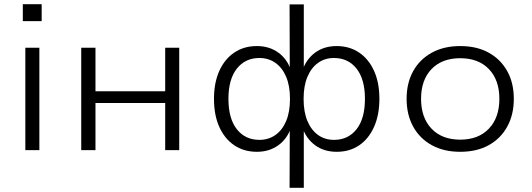

<svg xmlns="http://www.w3.org/2000/svg" viewBox="-20 -717 2539 917"><path d="M89 -616V-697H179V-616ZM101 0V-489H168V0Z M368 0V-489H436V-281H769V-489H836V0H769V-225H436V0Z M1363 180 1364 -108H1370Q1352 -54 1309 -23Q1266 8 1207 8Q1145 8 1099 -23Q1053 -54 1027.5 -110.5Q1002 -167 1002 -245Q1002 -322 1027.5 -378.5Q1053 -435 1099 -466Q1145 -497 1207 -497Q1266 -497 1309 -466Q1352 -435 1370 -380H1364L1363 -696H1431V-380H1424Q1443 -435 1485.5 -466Q1528 -497 1588 -497Q1649 -497 1695 -466Q1741 -435 1766.5 -378.5Q1792 -322 1792 -245Q1792 -168 1766.5 -111Q1741 -54 1695.5 -23Q1650 8 1588 8Q1528 8 1485.5 -23Q1443 -54 1424 -108H1431V180ZM1219 -49Q1262 -49 1295 -72Q1328 -95 1346.5 -138.5Q1365 -182 1365 -245Q1365 -307 1346.5 -350.5Q1328 -394 1295 -417Q1262 -440 1219 -440Q1151 -440 1111 -389Q1071 -338 1071 -245Q1071 -151 1111 -100Q1151 -49 1219 -49ZM1575 -49Q1643 -49 1683 -100Q1723 -151 1723 -245Q1723 -338 1683 -389Q1643 -440 1575 -440Q1532 -440 1499.5 -417Q1467 -394 1448.5 -350.5Q1430 -307 1430 -245Q1430 -182 1448.5 -138.5Q1467 -95 1499.5 -72Q1532 -49 1575 -49Z M2178 8Q2100 8 2042.5 -23.5Q1985 -55 1953.5 -112Q1922 -169 1922 -245Q1922 -321 1953.5 -377.5Q1985 -434 2042.5 -465.5Q2100 -497 2178 -497Q2257 -497 2314 -465.5Q2371 -434 2402.5 -377.5Q2434 -321 2434 -245Q2434 -169 2402.5 -112Q2371 -55 2314 -23.5Q2257 8 2178 8ZM2178 -50Q2265 -50 2315 -102.5Q2365 -155 2365 -245Q2365 -335 2315 -387Q2265 -439 2178 -439Q2091 -439 2041 -387Q1991 -335 1991 -245Q1991 -155 2041 -102.5Q2091 -50 2178 -50Z"/></svg>

Font: Nunito Sans 10pt SemiExpanded Light
Style: Regular
Weight: 300
Width: 6
Designer: Vernon Adams
Foundry: Vernon Adams
Version: Version 3.101;gftools[0.9.27]